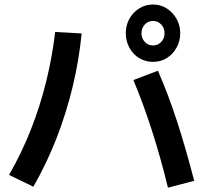

<svg xmlns="http://www.w3.org/2000/svg" viewBox="-20 -866 920 870"><path d="M550 -715.6Q550 -751.1 566.1 -780.6Q582.2 -810 610.6 -827.8Q638.9 -845.6 673.3 -845.6Q707.8 -845.6 735.6 -827.8Q763.3 -810 780 -780.6Q796.7 -751.1 796.7 -715.6Q796.7 -680 780 -650Q763.3 -620 735.6 -602.8Q707.8 -585.6 673.3 -585.6Q638.9 -585.6 610.6 -602.8Q582.2 -620 566.1 -650Q550 -680 550 -715.6ZM725.6 -715.6Q725.6 -738.9 710.6 -755Q695.6 -771.1 673.3 -771.1Q651.1 -771.1 636.1 -755Q621.1 -738.9 621.1 -715.6Q621.1 -692.2 636.1 -676.1Q651.1 -660 673.3 -660Q695.6 -660 710.6 -676.1Q725.6 -692.2 725.6 -715.6ZM741.1 -15.6Q705.6 -160 667.2 -278.3Q628.9 -396.7 584.4 -503.3L695.6 -545.6Q742.2 -438.9 781.7 -317.8Q821.1 -196.7 860 -46.7ZM21.1 -73.3Q78.9 -174.4 120.6 -280.6Q162.2 -386.7 189.4 -497.2Q216.7 -607.8 230 -721.1L350 -714.4Q337.8 -591.1 308.9 -471.7Q280 -352.2 235.6 -238.3Q191.1 -124.4 131.1 -20Z"/></svg>

Font: Paperlogy 6 SemiBold
Style: Regular
Weight: 600
Designer: redesigned by Lee Juim, glyphs from Gmarket Sans & Montserrat
Foundry: PT&
Version: Version 1.001